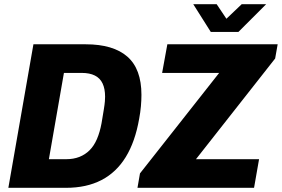

<svg xmlns="http://www.w3.org/2000/svg" viewBox="-20 -899 1349 919"><path d="M20 0 140 -687H390Q522 -687 589.5 -628Q657 -569 657 -445Q657 -419 654.5 -390.5Q652 -362 646 -330Q627 -221 582 -147.5Q537 -74 465.5 -37Q394 0 296 0ZM214 -137H296Q332 -137 360 -148Q388 -159 409 -180Q430 -201 444 -233.5Q458 -266 466 -309Q473 -351 477 -375.5Q481 -400 482 -413.5Q483 -427 483 -436Q483 -474 471 -499.5Q459 -525 434 -537.5Q409 -550 371 -550H286ZM638 0 650 -69 1029 -550H756L781 -687H1309L1297 -619L918 -137H1220L1196 0ZM1254 -879 1121 -746H989L905 -879H1017L1084 -779L1033 -780L1137 -879Z"/></svg>

Font: Archivo SemiCondensed ExtraBold
Style: Italic
Weight: 800
Width: 4
Italic angle: -10°
Designer: Hector Gatti
Foundry: Omnibus-Type
Version: Version 2.001